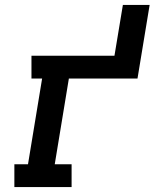

<svg xmlns="http://www.w3.org/2000/svg" viewBox="-20 -755 640 775"><path d="M38 0V-92H93L150 -438H107V-530H442L476 -735H584L535 -438H258L201 -92H269V0Z"/></svg>

Font: Iosevka Slab SmBdExObl
Style: Regular
Weight: 600
Width: 7
Italic angle: -9°
Monospace: yes
Designer: Belleve Invis
Foundry: Belleve Invis
Version: Version 11.1.0; ttfautohint (v1.8.3)